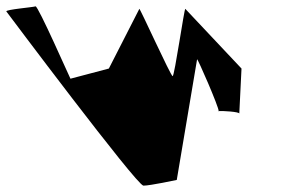

<svg xmlns="http://www.w3.org/2000/svg" viewBox="-77 -585 959 605"><path d="M-57 -549C-57 -549 354 0 375 0C396 0 480 -18 480 -18L544 -398C545 -403 613 -247 612 -235C622 -236 678 -233 677 -227L684 -369L507 -557C504 -562 473 -345 467 -345C461 -345 363 -562 362 -557L266 -369L145 -337C142 -342 43 -567 35 -565C27 -562 -60 -555 -57 -549ZM612 -235C612 -234 611 -234 611 -234C610 -234 610 -235 612 -235Z"/></svg>

Font: Ampere
Style: SCRevIta
Weight: 400
Version: Version 1